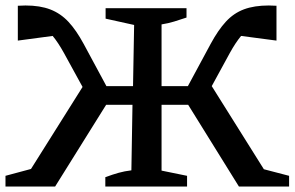

<svg xmlns="http://www.w3.org/2000/svg" viewBox="-23 -680 1074 700"><path d="M178 0H-3V-39L90 -64L278 -363L210 -487Q189 -525 169 -549L42 -532V-659Q57 -660 70 -660Q123 -660 160.5 -645.5Q198 -631 226.5 -600.5Q255 -570 282 -520L365 -366H462L466 -589L362 -612V-650H657V-616Q633 -608 612 -601.5Q591 -595 566 -591V-366H662L745 -520Q772 -570 800.5 -601Q829 -632 866.5 -646Q904 -660 957 -660Q970 -660 985 -659V-532L856 -549Q836 -525 815 -487L749 -366L939 -63L1031 -39V0H848L663 -298H566V-58L659 -39V0H361V-34Q388 -44 409.5 -50Q431 -56 456 -59L460 -298H364Z"/></svg>

Font: Piazzolla SC Medium
Style: Regular
Weight: 500
Designer: Juan Pablo del Peral
Foundry: Huerta Tipografica
Version: Version 1.330